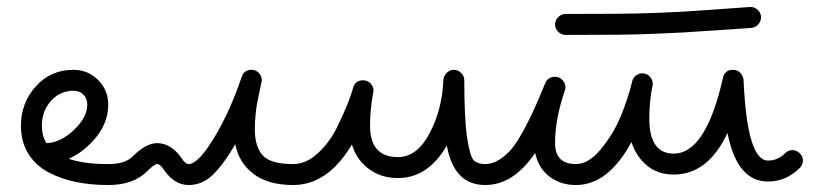

<svg xmlns="http://www.w3.org/2000/svg" viewBox="-20 -530 2360 550"><path d="M230 -230Q230 -248 219 -259Q208 -270 190 -270Q152 -270 126 -241Q100 -212 100 -170Q100 -141 113 -120Q153 -121 191.5 -157.5Q230 -194 230 -230ZM290 0Q241 0 198.5 -8.5Q156 -17 119.5 -36Q83 -55 61.5 -89Q40 -123 40 -170Q40 -235 82.5 -282.5Q125 -330 190 -330Q232 -330 261 -301Q290 -272 290 -230Q290 -181 257 -139Q224 -97 177 -75Q221 -60 290 -60Q302 -60 311 -51Q320 -42 320 -30Q320 -18 311 -9Q302 0 290 0Z M700 -330Q713 -330 721.5 -321Q730 -312 730 -300Q730 -299 729.5 -297Q729 -295 729 -294Q727 -285 722.5 -264Q718 -243 716 -231.5Q714 -220 712 -200Q710 -180 710 -160Q710 -110 732.5 -85Q755 -60 820 -60Q832 -60 841 -51Q850 -42 850 -30Q850 -18 841 -9Q832 0 820 0Q748 0 706 -32Q664 -64 654 -117Q623 -63 592 -31.5Q561 0 520 0Q480 0 450 -43Q439 -60 430 -60Q422 -60 401 -39Q362 0 290 0Q278 0 269 -9Q260 -18 260 -30Q260 -42 269 -51Q278 -60 290 -60Q338 -60 359 -81Q398 -120 430 -120Q470 -120 500 -77Q511 -60 520 -60Q548 -60 594 -136.5Q640 -213 672 -309Q679 -330 700 -330Z M1020 -300Q1033 -300 1041.5 -291Q1050 -282 1050 -270Q1050 -269 1049.5 -267Q1049 -265 1049 -264Q1040 -216 1040 -170Q1040 -80 1120 -80Q1175 -80 1211 -149Q1247 -218 1250 -301Q1251 -312 1259.5 -321Q1268 -330 1280 -330Q1292 -330 1301 -321Q1310 -312 1310 -300Q1310 -190 1318 -136Q1326 -82 1337 -71Q1348 -60 1370 -60Q1382 -60 1391 -51Q1400 -42 1400 -30Q1400 -18 1391 -9Q1382 0 1370 0Q1280 0 1260 -113Q1206 -20 1120 -20Q1071 -20 1036 -46.5Q1001 -73 988 -116Q919 0 820 0Q808 0 799 -9Q790 -18 790 -30Q790 -42 799 -51Q808 -60 820 -60Q857 -60 891 -91.5Q925 -123 946 -166.5Q967 -210 978 -238.5Q989 -267 991 -277Q997 -300 1020 -300Z M2271 -49Q2232 -10 2180 -10Q2091 -10 2064 -149Q2008 -30 1910 -30Q1864 -30 1833 -56Q1802 -82 1789 -123Q1722 0 1630 0Q1585 0 1553.5 -24.5Q1522 -49 1513 -92Q1451 0 1370 0Q1358 0 1349 -9Q1340 -18 1340 -30Q1340 -42 1349 -51Q1358 -60 1370 -60Q1391 -60 1411 -73Q1431 -86 1446 -104Q1461 -122 1479.5 -156Q1498 -190 1510.5 -218Q1523 -246 1542 -292Q1550 -310 1570 -310Q1583 -310 1591.5 -300.5Q1600 -291 1600 -279Q1600 -275 1598 -271Q1570 -188 1570 -120Q1570 -60 1630 -60Q1666 -60 1701.5 -103Q1737 -146 1758 -196.5Q1779 -247 1791 -297Q1793 -307 1801.5 -313.5Q1810 -320 1820 -320Q1833 -320 1841.5 -310.5Q1850 -301 1850 -289Q1850 -288 1849.5 -286.5Q1849 -285 1849 -284Q1840 -240 1840 -190Q1840 -90 1910 -90Q2002 -90 2051 -307Q2056 -330 2080 -330Q2093 -330 2101 -321Q2109 -312 2110 -301Q2120 -70 2180 -70Q2208 -70 2229 -91Q2238 -100 2250 -100Q2262 -100 2271 -91Q2280 -82 2280 -70Q2280 -58 2271 -49ZM2160 -480Q2160 -469 2152 -460Q2144 -451 2132 -450Q2100 -448 2029 -443Q1958 -438 1937 -437Q1916 -436 1860.5 -433.5Q1805 -431 1747 -430.5Q1689 -430 1600 -430Q1588 -430 1579 -439Q1570 -448 1570 -460Q1570 -472 1579 -481Q1588 -490 1600 -490Q1689 -490 1747 -490.5Q1805 -491 1858 -493Q1911 -495 1934.5 -496.5Q1958 -498 2024 -502.5Q2090 -507 2128 -510H2130Q2142 -510 2151 -501.5Q2160 -493 2160 -480Z"/></svg>

Font: Pecita
Style: Book
Weight: 400
Width: 7
Version: Version 4.3